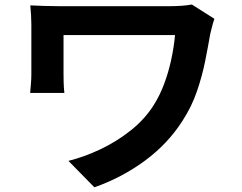

<svg xmlns="http://www.w3.org/2000/svg" viewBox="-20 -751 1040 826"><path d="M902.3 -670.2Q899.7 -662.8 895.8 -649.5Q891.8 -636.2 888.9 -623Q885.9 -609.8 884.1 -602.9Q875.1 -550.9 862.5 -487.6Q849.8 -424.2 827.3 -358.3Q804.8 -292.4 765.3 -231.6Q703.2 -133.7 604.7 -60.6Q506.2 12.5 386 54.8L274.4 -58.9Q341.9 -75.7 411.4 -108.5Q480.9 -141.3 541.9 -189.5Q602.9 -237.7 641.8 -299.6Q667.6 -340.6 686 -389.6Q704.4 -438.6 716.2 -492.4Q728 -546.1 733 -600Q719.7 -600 690.9 -600Q662.1 -600 623.1 -600Q584.1 -600 540.1 -600Q496.1 -600 452.1 -600Q408.1 -600 368.6 -600Q329.1 -600 298.7 -600Q268.3 -600 253.3 -600Q253.3 -590.4 253.3 -574.6Q253.3 -558.8 253.3 -539.4Q253.3 -520 253.3 -500.3Q253.3 -480.6 253.3 -463.1Q253.3 -445.5 253.3 -433.1Q253.3 -422.3 253.8 -398.4Q254.3 -374.5 256.9 -351.2H109.8Q111.8 -374.5 113.3 -394Q114.9 -413.4 114.9 -433.1Q114.9 -448.3 114.9 -476Q114.9 -503.7 114.9 -536.2Q114.9 -568.7 114.9 -598Q114.9 -627.3 114.9 -644.4Q114.9 -664.6 113.6 -686.3Q112.3 -707.9 110.3 -727.9Q134.3 -726.9 166.1 -725.6Q197.8 -724.4 232.5 -724.4Q240.9 -724.4 267.5 -724.4Q294.1 -724.4 332.3 -724.4Q370.5 -724.4 415.3 -724.4Q460.2 -724.4 505.4 -724.4Q550.7 -724.4 592 -724.4Q633.4 -724.4 664.4 -724.4Q695.3 -724.4 710.5 -724.4Q736.3 -724.4 760.9 -726.1Q785.5 -727.9 805.5 -731.5Z"/></svg>

Font: Noto Sans TC Thin
Style: Regular
Weight: 100
Designer: Ryoko NISHIZUKA 西塚涼子 (kana, bopomofo & ideographs); Paul D. Hunt (Latin, Greek & Cyrillic); Sandoll Communications 산돌커뮤니
Foundry: Adobe
Version: Version 2.004-H2;hotconv 1.0.118;makeotfexe 2.5.65603